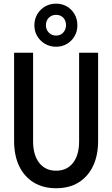

<svg xmlns="http://www.w3.org/2000/svg" viewBox="-20 -1003 602 1031"><path d="M281.2 7.8Q211.4 7.8 160.9 -23.2Q110.4 -54.2 83 -111.1Q55.7 -168 55.7 -246.6V-719.7H157.7V-243.7Q157.7 -170.4 190.7 -128.4Q223.6 -86.4 281.2 -86.4Q339.4 -86.4 372.1 -128.4Q404.8 -170.4 404.8 -243.7V-719.7H506.8V-246.6Q506.8 -168 479.5 -111.1Q452.1 -54.2 401.9 -23.2Q351.6 7.8 281.2 7.8ZM281.2 -752Q248.5 -752 222.2 -767.3Q195.8 -782.7 180.2 -808.6Q164.6 -834.5 164.6 -867.2Q164.6 -900.4 180.2 -926.8Q195.8 -953.1 222.2 -968.3Q248.5 -983.4 281.2 -983.4Q313.5 -983.4 339.4 -968.3Q365.2 -953.1 380.4 -926.8Q395.5 -900.4 395.5 -867.2Q395.5 -834.5 380.4 -808.6Q365.2 -782.7 339.4 -767.3Q313.5 -752 281.2 -752ZM281.2 -812Q304.7 -812 319.3 -827.9Q334 -843.8 334.5 -867.2Q334.5 -892.6 319.6 -908Q304.7 -923.3 281.2 -923.3Q258.3 -923.3 242.4 -908Q226.6 -892.6 226.6 -867.2Q226.6 -843.8 242.2 -827.9Q257.8 -812 281.2 -812Z"/></svg>

Font: Reddit Mono Medium
Style: Regular
Weight: 500
Monospace: yes
Designer: Stephen Hutchings
Foundry: Reddit
Version: Version 1.014